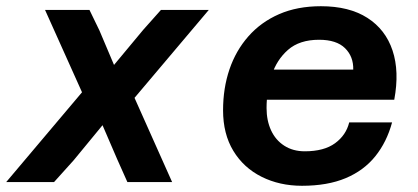

<svg xmlns="http://www.w3.org/2000/svg" viewBox="-24 -586 1344 618"><path d="M409 -271 530 0H386L353 -74L306 -183L213 -70L150 0H-4L240 -289L121 -554H264L296 -488L343 -377L437 -490L494 -554H648Z M948 12Q876 12 818 -17Q760 -46 727 -100.5Q694 -155 694 -231Q694 -302 714.5 -362.5Q735 -423 775.5 -469Q816 -515 874.5 -540.5Q933 -566 1009 -566Q1100 -566 1158.5 -528.5Q1217 -491 1239.5 -423.5Q1262 -356 1245 -265H802L824 -362H1113Q1114 -404 1086.5 -431Q1059 -458 1003 -458Q940 -458 903 -425.5Q866 -393 850 -342.5Q834 -292 834 -238Q834 -198 848.5 -166.5Q863 -135 891 -117Q919 -99 957 -99Q1019 -99 1054.5 -125Q1090 -151 1100 -192H1238Q1221 -129 1184 -83Q1147 -37 1088.5 -12.5Q1030 12 948 12Z"/></svg>

Font: Azeret Mono Thin SemiBold
Style: Italic
Weight: 600
Italic angle: -12°
Version: Version 1.002